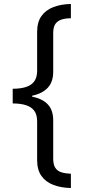

<svg xmlns="http://www.w3.org/2000/svg" viewBox="-20 -812 431 967"><path d="M44 -365Q84 -365 111.5 -374Q139 -383 153 -403Q167 -423 167 -455V-651Q167 -701 189 -731.5Q211 -762 249.5 -776.5Q288 -791 337 -792V-720Q310 -720 290 -713.5Q270 -707 259 -691.5Q248 -676 248 -645V-450Q248 -400 221 -370.5Q194 -341 142 -330V-325Q194 -315 221 -286Q248 -257 248 -206V-13Q248 18 259 34Q270 50 290 56Q310 62 337 63V135Q288 134 249.5 119.5Q211 105 189 74.5Q167 44 167 -6V-201Q167 -234 153 -253.5Q139 -273 111.5 -282Q84 -291 44 -291Z"/></svg>

Font: ukorean85
Style: Book
Weight: 400
Designer: Jelle Bosma - Monotype Design Team
Foundry: Monotype Imaging Inc.
Version: Version 2.003